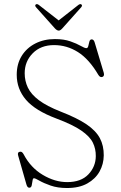

<svg xmlns="http://www.w3.org/2000/svg" viewBox="-20 -905 592 941"><path d="M308.5 16.5Q262.5 16.5 228.2 4.5Q194 -7.5 173.2 -19.5Q152.5 -31.5 146.5 -31.5Q141 -31.5 139.5 -19.8Q138 -8 135.5 3.5Q133 15 123.5 15Q114 15 109.5 -1L69 -142.5Q64 -159 78 -161.5Q88 -163.5 96 -148.5Q130 -83.5 189.5 -48Q249 -12.5 309.5 -12.5Q377 -12.5 413 -50.2Q449 -88 449.5 -139.5Q450 -175.5 435 -206Q420 -236.5 378.2 -265.2Q336.5 -294 256.5 -324Q152.5 -363 107.2 -416Q62 -469 62 -538.5Q62 -591.5 86.2 -630.8Q110.5 -670 153 -691.8Q195.5 -713.5 249 -713.5Q293 -713.5 324.5 -702.5Q356 -691.5 375.5 -680.2Q395 -669 403 -669Q410.5 -669 412.8 -679.8Q415 -690.5 418 -701.2Q421 -712 429.5 -712Q439.5 -712 444 -697L488.5 -548.5Q493 -532.5 482 -528Q470.5 -524 462 -538Q416.5 -615.5 362 -649.8Q307.5 -684 245 -684Q180 -684 140.5 -644Q101 -604 101 -546Q101 -508.5 116.5 -475.8Q132 -443 170.5 -414Q209 -385 277.5 -358Q357.5 -327 403.8 -295.8Q450 -264.5 469.5 -227.8Q489 -191 488.5 -143Q488 -100.5 467.8 -64.2Q447.5 -28 407.8 -5.8Q368 16.5 308.5 16.5ZM286 -766.5Q276 -755 268 -755Q259 -755 248.5 -766.5L156.5 -869.5Q149 -878.5 156 -883.5Q161.5 -887 170 -881L267.5 -805L364.5 -881Q373 -887 378.5 -883.5Q385.5 -878.5 378 -869.5Z"/></svg>

Font: Fraunces 9pt S100 Thin
Style: Regular
Weight: 100
Version: Version 1.000; ttfautohint (v1.8.3)